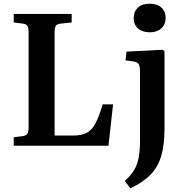

<svg xmlns="http://www.w3.org/2000/svg" viewBox="-20 -785 990 1034"><path d="M54 0V-46L103 -52Q122 -55 128 -65Q134 -75 134 -104V-612Q134 -636 127.5 -646Q121 -656 101 -658L54 -664V-710H366V-664L308 -658Q288 -656 281 -646.5Q274 -637 274 -611V-55H373Q418 -55 446 -69Q474 -83 493.5 -119.5Q513 -156 533 -223H589L564 0ZM786 -611Q747 -611 723.5 -631.5Q700 -652 700 -688Q700 -723 723 -744Q746 -765 786 -765Q826 -765 849 -744.5Q872 -724 872 -688Q872 -653 848.5 -632Q825 -611 786 -611ZM682 229 652 189Q683 162 701 133Q719 104 726.5 65.5Q734 27 734 -27V-393Q734 -427 727.5 -439Q721 -451 698 -454L656 -460L661 -507L854 -517L866 -510V-94Q866 -4 848 56Q830 116 789.5 157Q749 198 682 229Z"/></svg>

Font: Literata 36pt SemiBold
Style: Regular
Weight: 600
Designer: Latin by Veronika Burian and Jose Scaglione. Greek by Irene Vlachou. Cyrillic by Vera Evstafieva.
Foundry: TypeTogether
Version: Version 3.002